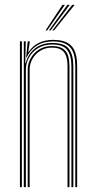

<svg xmlns="http://www.w3.org/2000/svg" viewBox="-20 -770 396 790"><path d="M289.8 0V-497.5Q289.8 -522.2 285.2 -541.2Q280.8 -560.2 270.4 -573.2Q260 -586.2 242.1 -592.9Q224.2 -599.5 197.5 -599.5Q157.5 -599.5 130.2 -581.5Q103 -563.5 89.8 -533.8H87.8L94 -600H102V-593.2L96 -556.5H98Q115.8 -582.8 141.4 -594.4Q167 -606 198.2 -606Q221.2 -606 238.1 -601.4Q255 -596.8 266.4 -587.9Q277.8 -579 284.6 -565.9Q291.5 -552.8 294.5 -535.6Q297.5 -518.5 297.5 -497.5V0ZM62 0V-600H70V0ZM94 0V-484.5Q94 -507.2 105.8 -529.2Q117.5 -551.2 139.9 -565.9Q162.2 -580.5 194 -580.5Q214.8 -580.5 228.6 -575Q242.5 -569.5 250.6 -558.9Q258.8 -548.2 262.2 -532.9Q265.8 -517.5 265.8 -497.5V0H257.8V-497.5Q257.8 -522.2 252 -539.2Q246.2 -556.2 232.4 -565.1Q218.5 -574 193.5 -574Q166.5 -574 145.9 -561.1Q125.2 -548.2 113.6 -527.8Q102 -507.2 102 -484.5V0ZM78 0V-600H86L84 -510.2H86Q95 -547 123.4 -570.1Q151.8 -593.2 195.8 -593.2Q245.8 -593.2 263.8 -568.5Q281.8 -543.8 281.8 -497.5V0H273.8V-497.5Q273.8 -540.8 257.1 -563.8Q240.5 -586.8 195 -586.8Q160.5 -586.8 136.2 -571.6Q112 -556.5 99.2 -533Q86.5 -509.5 86.5 -484.5V0ZM167.5 -645 237 -750H247L174.5 -645ZM195.5 -645 277 -750H287L202.5 -645ZM181.5 -645 257 -750H267L188.5 -645Z"/></svg>

Font: Big Shoulders Inline Text Thin Thin
Style: Regular
Weight: 250
Version: Version 2.002